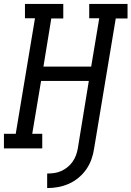

<svg xmlns="http://www.w3.org/2000/svg" viewBox="-30 -755 669 977"><path d="M210 202V128Q228 128 246 125.5Q264 123 281 115.5Q298 108 313 96Q328 84 339 68.5Q350 53 356.5 35.5Q363 18 366 0L422 -343H179L134 -74H185V0H-10V-74H50L148 -662H97V-735H292V-661H231L191 -416H434L475 -662H424V-735H619V-661H559L449 0Q445 28 435.5 55Q426 82 409.5 106Q393 130 369.5 149.5Q346 169 319.5 180.5Q293 192 265.5 197Q238 202 210 202Z"/></svg>

Font: Iosevka Etoile Oblique
Style: Regular
Weight: 400
Italic angle: -9°
Designer: Belleve Invis
Foundry: Belleve Invis
Version: Version 15.5.2; ttfautohint (v1.8.4)